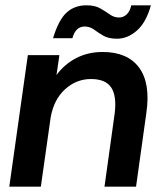

<svg xmlns="http://www.w3.org/2000/svg" viewBox="-20 -704 609 724"><path d="M374 0 412 -273Q421 -340 400 -373Q379 -406 323 -406Q268 -406 225.5 -367.5Q183 -329 171 -261L134 0H15L85 -496H204L193 -421Q223 -462 267.5 -485Q312 -508 367 -508Q461 -508 504.5 -449Q548 -390 532 -279L493 0ZM421 -558Q389 -558 369.5 -569.5Q350 -581 334.5 -592.5Q319 -604 299 -604Q265 -604 253 -560H180Q201 -629 231 -656.5Q261 -684 306 -684Q338 -684 358 -672.5Q378 -661 394 -649.5Q410 -638 429 -638Q445 -638 457.5 -649.5Q470 -661 475 -684H549Q531 -619 496 -588.5Q461 -558 421 -558Z"/></svg>

Font: Host Grotesk Light SemiBold
Style: Italic
Weight: 600
Italic angle: -8°
Version: Version 1.003